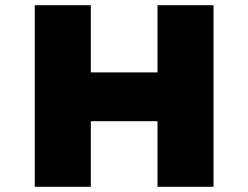

<svg xmlns="http://www.w3.org/2000/svg" viewBox="-20 -720 956 740"><path d="M587 0V-700H803V0ZM114 0V-700H330V0ZM195 -253 196 -441H709V-253Z"/></svg>

Font: Lexend Exa Black
Style: Regular
Weight: 900
Designer: Bonnie Shaver-Troup, Thomas Jockin
Foundry: Lexend
Version: Version 1.007